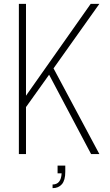

<svg xmlns="http://www.w3.org/2000/svg" viewBox="-20 -800 573 997"><path d="M496 0H453L235 -412L115 -244V0H78V-780H115V-303L451 -780H496L258 -445ZM253 177V158Q297 158 300 100H279V60H319V92Q319 136 301.5 156.5Q284 177 253 177Z"/></svg>

Font: Tanohe Sans ExtraLight
Style: Regular
Weight: 250
Designer: Village Type and Design LLC & Cristiano Sobral
Foundry: Cooper Hewitt Smithsonian Design Museum
Version: Version 1.00;September 29, 2021;FontCreator 13.0.0.2655 64-b